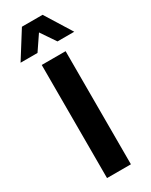

<svg xmlns="http://www.w3.org/2000/svg" viewBox="-248 -935 773 982"><g transform="rotate(-30 138.5 -444.0)"><path d="M209 0H68V-668H209ZM297 -732H198L139 -819L80 -732H-20L78 -888H200Z"/></g></svg>

Font: Gantari
Style: Bold
Weight: 700
Designer: Anugrah Pasau
Foundry: Lafontype
Version: Version 1.000